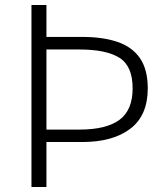

<svg xmlns="http://www.w3.org/2000/svg" viewBox="-20 -749 669 769"><path d="M106 0V-729H166V-601.1H310.1Q391.6 -601.1 450.2 -581.3Q508.8 -561.5 540.3 -516.4Q571.8 -471.2 571.8 -395Q571.8 -286.1 501.7 -233.2Q431.6 -180.2 310.1 -180.2H166V0ZM166 -230H297.9Q405.8 -230 458.5 -269Q511.2 -308.1 511.2 -395Q511.2 -484.4 458.3 -517.6Q405.3 -550.8 297.9 -550.8H166Z"/></svg>

Font: Source Han Sans CN Light
Style: Regular
Weight: 300
Designer: Ryoko NISHIZUKA  (kana, bopomofo & ideographs); Paul D. Hunt (Latin, Greek & Cyrillic); Sandoll Communications , Soo-you
Foundry: Adobe
Version: Version 2.000;hotconv 1.0.107;makeotfexe 2.5.65593